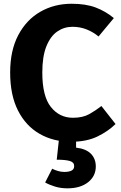

<svg xmlns="http://www.w3.org/2000/svg" viewBox="-20 -749 655 1038"><path d="M367.2 -728.7Q443.6 -728.7 497.2 -708.5Q550.8 -688.2 595.4 -651.3L512.8 -551.8Q483.6 -575.9 448.2 -590Q412.8 -604.1 371.3 -604.1Q326.7 -604.1 289.7 -578.7Q252.8 -553.3 230.8 -498.7Q208.7 -444.1 208.7 -356.9Q208.7 -228.7 255.1 -170.5Q301.5 -112.3 374.4 -112.3Q427.7 -112.3 463.1 -132.3Q498.5 -152.3 528.2 -175.9L604.6 -78.5Q564.6 -39 506.2 -10.8Q447.7 17.4 365.1 17.4Q268.7 17.4 194.1 -25.4Q119.5 -68.2 77.2 -151.5Q34.9 -234.9 34.9 -356.9Q34.9 -475.9 78.7 -559Q122.6 -642.1 197.9 -685.4Q273.3 -728.7 367.2 -728.7ZM381 148.7Q381 128.2 357.4 121.3Q333.8 114.4 286.7 114.4L301 -16.4H391.3V49.2Q445.1 55.4 471.5 82.3Q497.9 109.2 497.9 150.8Q497.9 203.1 456.2 236.2Q414.4 269.2 344.6 269.2Q308.2 269.2 276.7 259.5Q245.1 249.7 224.1 237.4L262.1 163.1Q276.9 170.8 293.8 175.6Q310.8 180.5 327.7 180.5Q352.3 180.5 366.7 173.3Q381 166.2 381 148.7Z"/></svg>

Font: FiraCode Nerd Font Mono
Style: Bold
Weight: 700
Monospace: yes
Designer: Carrois Corporate, Edenspiekermann AG, Nikita Prokopov
Foundry: Carrois Corporate, Edenspiekermann AG, Nikita Prokopov
Version: Version 6.002;Nerd Fonts 3.3.0